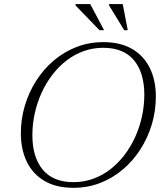

<svg xmlns="http://www.w3.org/2000/svg" viewBox="-20 -886 770 916"><path d="M134.5 -241Q134.5 -136 184 -76.5Q233.5 -17 331 -17Q380 -17 424.2 -33Q468.5 -49 506 -78Q543.5 -107 573.5 -146.2Q603.5 -185.5 624.8 -232.2Q646 -279 657.2 -330.2Q668.5 -381.5 668.5 -434Q668.5 -539 619.2 -598.5Q570 -658 472 -658Q423 -658 378.8 -642Q334.5 -626 297 -597Q259.5 -568 229.5 -528.8Q199.5 -489.5 178.2 -442.8Q157 -396 145.8 -345Q134.5 -294 134.5 -241ZM723.5 -425Q723.5 -357 704.5 -293.2Q685.5 -229.5 650.5 -174.5Q615.5 -119.5 566.8 -78Q518 -36.5 458.2 -13.2Q398.5 10 330 10Q248 10 192.2 -22.8Q136.5 -55.5 108 -114.2Q79.5 -173 79.5 -250Q79.5 -318 98.5 -381.8Q117.5 -445.5 152.5 -500.5Q187.5 -555.5 236.2 -597Q285 -638.5 344.8 -661.8Q404.5 -685 473 -685Q555 -685 610.8 -652.2Q666.5 -619.5 695 -561Q723.5 -502.5 723.5 -425ZM476.5 -742H454.5L340.5 -860V-866.5H410.5ZM589.5 -742H572.5L500.5 -860V-866.5H565.5Z"/></svg>

Font: Newsreader 24pt Light
Style: Italic
Weight: 300
Italic angle: -17°
Designer: Hugues Gentile
Foundry: Production Type
Version: Version 1.003